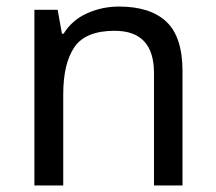

<svg xmlns="http://www.w3.org/2000/svg" viewBox="-20 -566 658 586"><path d="M343 -546Q439 -546 488 -499.5Q537 -453 537 -349V0H450V-343Q450 -472 330 -472Q241 -472 207 -422Q173 -372 173 -278V0H85V-536H156L169 -463H174Q200 -505 246 -525.5Q292 -546 343 -546Z"/></svg>

Font: Noto Sans Lao
Style: Regular
Weight: 400
Designer: Monotype Design Team
Foundry: Monotype Imaging Inc.
Version: Version 2.003; ttfautohint (v1.8.4.7-5d5b)